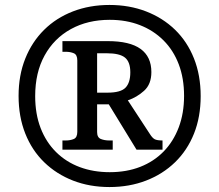

<svg xmlns="http://www.w3.org/2000/svg" viewBox="-20 -745 885 775"><path d="M422 10Q342 10 275 -16Q208 -42 158.5 -90Q109 -138 82 -206Q55 -274 55 -358Q55 -441 82 -508.5Q109 -576 158 -624.5Q207 -673 274.5 -699Q342 -725 422 -725Q502 -725 569.5 -699Q637 -673 686.5 -625Q736 -577 763 -509Q790 -441 790 -357Q790 -273 763 -205.5Q736 -138 686.5 -90Q637 -42 569.5 -16Q502 10 422 10ZM423 -50Q491 -50 546 -71.5Q601 -93 640.5 -133.5Q680 -174 701.5 -231Q723 -288 723 -358Q723 -429 701.5 -485.5Q680 -542 640 -582Q600 -622 545 -643.5Q490 -665 423 -665Q334 -665 266 -627.5Q198 -590 160 -521Q122 -452 122 -357Q122 -285 144 -228Q166 -171 206.5 -131Q247 -91 302 -70.5Q357 -50 423 -50ZM232 -141V-178H245Q264 -178 278 -184Q292 -190 292 -213V-501Q292 -524 278 -530Q264 -536 245 -536H232V-579H415Q504 -579 547.5 -547.5Q591 -516 591 -454Q591 -405 561.5 -378.5Q532 -352 496 -340L585 -204Q595 -188 604.5 -183Q614 -178 636 -178V-141H531L419 -324H372V-212Q372 -190 387 -184Q402 -178 421 -178H435V-141ZM414 -371Q467 -371 486.5 -391Q506 -411 506 -453Q506 -495 484.5 -512.5Q463 -530 411 -530H372V-371Z"/></svg>

Font: Noto Serif Tibetan ExtraBold
Style: Regular
Weight: 800
Version: Version 2.103